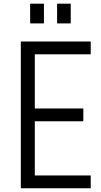

<svg xmlns="http://www.w3.org/2000/svg" viewBox="-20 -1006 539 1026"><path d="M91.3 -784.2H464.8V-715.8H166V-426.3H425.3V-357.9H166V-68.4H464.8V0H91.3ZM141.1 -986.3H214.8V-880.9H141.1ZM285.2 -986.3H357.9V-880.9H285.2Z"/></svg>

Font: Decalotype Light
Style: Regular
Weight: 300
Designer: Alfredo Marco Pradil
Foundry: Alfredo Marco Pradil
Version: Version 1.0